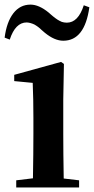

<svg xmlns="http://www.w3.org/2000/svg" viewBox="-32 -821 411 841"><path d="M335 -797.9 359.4 -789.1Q338.9 -642.6 245.1 -642.6Q207 -642.6 164.1 -677.7Q162.1 -679.7 156.7 -684.1Q151.4 -688.5 149.4 -690.4Q147.5 -692.4 142.6 -696.8Q137.7 -701.2 134.8 -703.1Q131.8 -705.1 127 -708.5Q122.1 -711.9 119.1 -713.4Q116.2 -714.8 111.3 -716.8Q106.4 -718.8 102.5 -719.7Q98.6 -720.7 94.2 -721.7Q89.8 -722.7 85 -722.7Q35.2 -722.7 10.7 -647.5L-11.7 -656.2Q-2.9 -724.6 26.4 -762.7Q55.7 -800.8 101.6 -800.8Q138.7 -800.8 181.6 -765.6Q183.6 -763.7 190.4 -757.8Q197.3 -752 200.2 -749.5Q203.1 -747.1 209.5 -742.2Q215.8 -737.3 219.2 -735.4Q222.7 -733.4 228.5 -730Q234.4 -726.6 238.8 -725.1Q243.2 -723.6 249 -722.7Q254.9 -721.7 260.7 -721.7Q310.5 -721.7 335 -797.9ZM245.1 -384.8V-235.4Q245.1 -152.3 247.1 -39.1L314.5 -31.2V0H39.1V-31.2L112.3 -40Q114.3 -153.3 114.3 -235.4V-305.7Q114.3 -386.7 111.3 -458L30.3 -465.8V-493.2L235.4 -549.8L248 -541Z"/></svg>

Font: GenRyuMin TW TTF Bold
Style: Regular
Weight: 700
Version: Version 1.300